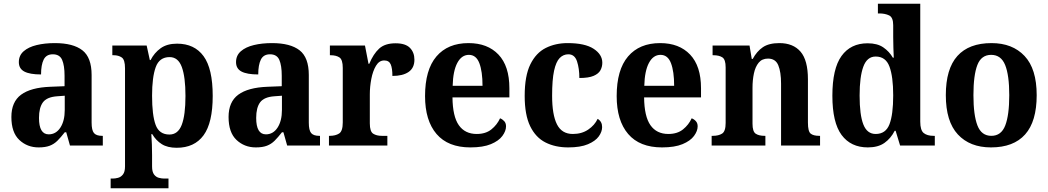

<svg xmlns="http://www.w3.org/2000/svg" viewBox="-20 -780 5619 1029"><path d="M187 10Q126 10 83.5 -30Q41 -70 41 -153Q41 -234 93 -272.5Q145 -311 250 -315L326 -318V-374Q326 -429 313 -459Q300 -489 263 -489Q228 -489 214 -460.5Q200 -432 200 -381Q140 -381 110.5 -396.5Q81 -412 81 -447Q81 -483 107 -505.5Q133 -528 176.5 -538.5Q220 -549 274 -549Q372 -549 421.5 -510.5Q471 -472 471 -378V-123Q471 -82 483.5 -67Q496 -52 527 -52H531V0H355L335 -71H327Q306 -44 288 -26Q270 -8 246.5 1Q223 10 187 10ZM241 -60Q280 -60 303.5 -96Q327 -132 327 -191V-267L286 -264Q231 -260 210 -231.5Q189 -203 189 -148Q189 -60 241 -60Z M573 229V177H584Q597 177 612.5 173Q628 169 639 155Q650 141 650 112V-414Q650 -460 632.5 -472Q615 -484 589 -484H582V-536H766L783 -458H787Q807 -497 841 -521.5Q875 -546 929 -546Q1022 -546 1071 -479Q1120 -412 1120 -266Q1120 -122 1071 -55Q1022 12 927 12Q878 12 847 -7.5Q816 -27 796 -61H791Q793 -35 794 -6Q795 23 795 51V112Q795 141 805.5 155Q816 169 831.5 173Q847 177 860 177H883V229ZM888 -59Q934 -59 954 -111Q974 -163 974 -266Q974 -367 954.5 -420.5Q935 -474 889 -474Q834 -474 814.5 -420Q795 -366 795 -267Q795 -163 814 -111Q833 -59 888 -59Z M1351 10Q1290 10 1247.5 -30Q1205 -70 1205 -153Q1205 -234 1257 -272.5Q1309 -311 1414 -315L1490 -318V-374Q1490 -429 1477 -459Q1464 -489 1427 -489Q1392 -489 1378 -460.5Q1364 -432 1364 -381Q1304 -381 1274.5 -396.5Q1245 -412 1245 -447Q1245 -483 1271 -505.5Q1297 -528 1340.5 -538.5Q1384 -549 1438 -549Q1536 -549 1585.5 -510.5Q1635 -472 1635 -378V-123Q1635 -82 1647.5 -67Q1660 -52 1691 -52H1695V0H1519L1499 -71H1491Q1470 -44 1452 -26Q1434 -8 1410.5 1Q1387 10 1351 10ZM1405 -60Q1444 -60 1467.5 -96Q1491 -132 1491 -191V-267L1450 -264Q1395 -260 1374 -231.5Q1353 -203 1353 -148Q1353 -60 1405 -60Z M1743 0V-52H1747Q1778 -52 1797.5 -64.5Q1817 -77 1817 -124V-416Q1817 -460 1799.5 -472Q1782 -484 1751 -484H1748V-536H1936L1955 -438H1959Q1981 -491 2012 -519.5Q2043 -548 2100 -548Q2153 -548 2177 -523.5Q2201 -499 2201 -460Q2201 -416 2170 -394.5Q2139 -373 2083 -373Q2083 -414 2074 -435Q2065 -456 2039 -456Q2012 -456 1995 -427.5Q1978 -399 1970 -357Q1962 -315 1962 -274V-119Q1962 -75 1980 -63.5Q1998 -52 2026 -52H2056V0Z M2501 10Q2381 10 2319.5 -62Q2258 -134 2258 -265Q2258 -406 2319 -477.5Q2380 -549 2491 -549Q2593 -549 2651.5 -487.5Q2710 -426 2710 -307V-258H2405Q2406 -156 2439 -109Q2472 -62 2535 -62Q2583 -62 2613.5 -86.5Q2644 -111 2660 -146Q2673 -141 2682.5 -130.5Q2692 -120 2692 -103Q2692 -78 2672.5 -51.5Q2653 -25 2611 -7.5Q2569 10 2501 10ZM2566 -320Q2566 -397 2549 -441.5Q2532 -486 2493 -486Q2454 -486 2431 -443Q2408 -400 2406 -320Z M3025 10Q2956 10 2903.5 -16.5Q2851 -43 2821.5 -103.5Q2792 -164 2792 -266Q2792 -374 2822.5 -435.5Q2853 -497 2905 -523Q2957 -549 3022 -549Q3115 -549 3161.5 -518.5Q3208 -488 3208 -444Q3208 -422 3198 -403.5Q3188 -385 3161.5 -373.5Q3135 -362 3085 -362Q3085 -413 3072.5 -451Q3060 -489 3026 -489Q2999 -489 2979.5 -469Q2960 -449 2949.5 -401Q2939 -353 2939 -267Q2939 -165 2965 -113.5Q2991 -62 3050 -62Q3098 -62 3132.5 -85.5Q3167 -109 3183 -143Q3207 -129 3207 -99Q3207 -74 3189 -49Q3171 -24 3131 -7Q3091 10 3025 10Z M3528 10Q3408 10 3346.5 -62Q3285 -134 3285 -265Q3285 -406 3346 -477.5Q3407 -549 3518 -549Q3620 -549 3678.5 -487.5Q3737 -426 3737 -307V-258H3432Q3433 -156 3466 -109Q3499 -62 3562 -62Q3610 -62 3640.5 -86.5Q3671 -111 3687 -146Q3700 -141 3709.5 -130.5Q3719 -120 3719 -103Q3719 -78 3699.5 -51.5Q3680 -25 3638 -7.5Q3596 10 3528 10ZM3593 -320Q3593 -397 3576 -441.5Q3559 -486 3520 -486Q3481 -486 3458 -443Q3435 -400 3433 -320Z M3794 0V-52H3800Q3831 -52 3850 -64Q3869 -76 3869 -121V-419Q3869 -461 3851.5 -472.5Q3834 -484 3803 -484H3799V-536H3997L4009 -464H4014Q4036 -505 4068.5 -527Q4101 -549 4157 -549Q4231 -549 4270.5 -503Q4310 -457 4310 -355V-123Q4310 -76 4324.5 -64Q4339 -52 4371 -52H4375V0H4166V-331Q4166 -395 4151 -430.5Q4136 -466 4096 -466Q4064 -466 4046 -444Q4028 -422 4020.5 -386.5Q4013 -351 4013 -310V-117Q4013 -75 4030 -63.5Q4047 -52 4078 -52H4082V0Z M4631 10Q4540 10 4490.5 -56.5Q4441 -123 4441 -267Q4441 -412 4490 -480Q4539 -548 4630 -548Q4682 -548 4714 -526Q4746 -504 4765 -471H4770Q4769 -494 4768 -524Q4767 -554 4767 -582V-645Q4767 -687 4745 -697.5Q4723 -708 4692 -708H4685V-760H4912V-128Q4912 -82 4930.5 -67Q4949 -52 4983 -52H4990V0H4804L4780 -79H4775Q4754 -38 4720 -14Q4686 10 4631 10ZM4673 -62Q4727 -62 4747 -114Q4767 -166 4767 -269Q4767 -369 4747 -423Q4727 -477 4673 -477Q4627 -477 4607 -423Q4587 -369 4587 -268Q4587 -164 4607 -113Q4627 -62 4673 -62Z M5291 10Q5178 10 5113.5 -59.5Q5049 -129 5049 -270Q5049 -411 5111 -480Q5173 -549 5294 -549Q5406 -549 5471 -480Q5536 -411 5536 -270Q5536 -129 5474 -59.5Q5412 10 5291 10ZM5293 -52Q5346 -52 5367.5 -107.5Q5389 -163 5389 -270Q5389 -377 5367 -431.5Q5345 -486 5292 -486Q5239 -486 5218 -431.5Q5197 -377 5197 -270Q5197 -163 5218.5 -107.5Q5240 -52 5293 -52Z"/></svg>

Font: Noto Serif Lao SemiCondensed
Style: Bold
Weight: 700
Width: 4
Designer: Monotype Design Team
Foundry: Monotype Imaging Inc.
Version: Version 2.003; ttfautohint (v1.8.4.7-5d5b)